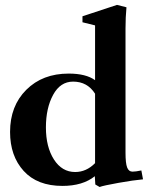

<svg xmlns="http://www.w3.org/2000/svg" viewBox="-20 -746 611 782"><path d="M385.7 15.6 368.2 5.4 366.2 -28.3Q316.9 11.2 234.4 11.2Q131.8 11.2 76.4 -49.8Q21 -110.8 21 -208.5Q21 -314.5 87.2 -380.4Q153.3 -446.3 259.8 -446.3Q330.1 -446.3 367.2 -419.4V-642.6L315.9 -655.3V-679.7L456.5 -726.1L495.1 -716.3Q491.2 -676.3 491.2 -629.9V-124Q491.2 -81.1 497.8 -64Q504.4 -46.9 519.5 -46.9Q532.7 -46.9 555.7 -51.8L562.5 -15.6Q523.9 -12.2 462.4 -1.2Q400.9 9.8 385.7 15.6ZM286.1 -45.4Q331.5 -45.4 367.2 -81.5V-364.3Q335.9 -413.6 277.8 -413.6Q225.6 -413.6 196.3 -359.6Q167 -305.7 167 -227.1Q167 -147.5 199.7 -96.4Q232.4 -45.4 286.1 -45.4Z"/></svg>

Font: Elstob
Style: Bold
Weight: 700
Designer: Peter S. Baker
Version: Version 1.015